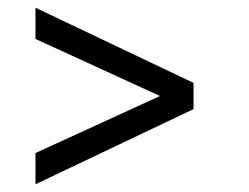

<svg xmlns="http://www.w3.org/2000/svg" viewBox="-20 -517 646 498"><path d="M72 -39V-120L395 -268L72 -416V-497L482 -302V-234Z"/></svg>

Font: Kosmopol Plus Jakarta Sans
Style: Regular
Weight: 400
Designer: Gumpita Rahayu
Foundry: Tokotype
Version: Version 2.006